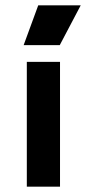

<svg xmlns="http://www.w3.org/2000/svg" viewBox="-20 -703 327 723"><path d="M206 -470V0H81V-470ZM124 -683H284L205 -533H69Z"/></svg>

Font: Kreadon
Style: Bold
Weight: 700
Designer: Reiya WATANABE
Foundry: StudioGnu
Version: Version 1.003; ttfautohint (v1.8.4.7-5d5b);gftools[0.9.32]